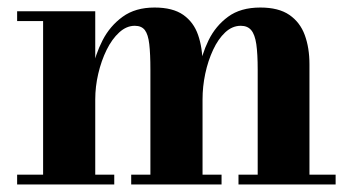

<svg xmlns="http://www.w3.org/2000/svg" viewBox="-20 -490 936 510"><path d="M233 -460V-26H283.5V0H25.5V-26H94.5V-434H25.5V-460ZM518 -319.5V-26H568.5V0H328.5V-26H379.5V-305Q379.5 -347 376.5 -372.8Q373.5 -398.5 364.8 -410Q356 -421.5 338 -421.5Q316 -421.5 296.8 -404Q277.5 -386.5 263.2 -357.5Q249 -328.5 241 -294.2Q233 -260 233 -226L216.5 -225.5Q216.5 -260.5 224.8 -302.8Q233 -345 252.5 -383Q272 -421 305.8 -445.5Q339.5 -470 390.5 -470Q439 -470 466.8 -450.5Q494.5 -431 506.2 -397Q518 -363 518 -319.5ZM802 -319.5V-26H871.5V0H613.5V-26H664.5V-305Q664.5 -347 660.8 -372.8Q657 -398.5 647.2 -410Q637.5 -421.5 619.5 -421.5Q597 -421.5 578.2 -404Q559.5 -386.5 546 -357.5Q532.5 -328.5 525.2 -294.2Q518 -260 518 -226L501 -225.5Q501 -260.5 508.2 -302.8Q515.5 -345 534 -383Q552.5 -421 585.8 -445.5Q619 -470 671.5 -470Q720 -470 748.5 -450.5Q777 -431 789.5 -397Q802 -363 802 -319.5Z"/></svg>

Font: Bodoni Moda SC 9pt
Style: Bold
Weight: 700
Designer: Owen Earl
Foundry: indestructible type
Version: Version 2.005